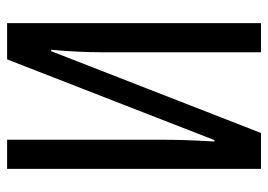

<svg xmlns="http://www.w3.org/2000/svg" viewBox="-127 -627 754 540"><g transform="rotate(-90 250.0 -357.0)"><path d="M45 0H146L376 -590H380C375 -536 373 -488 373 -447V0H455V-714H353L126 -131H122C126 -199 127 -240 127 -277V-714H45Z"/></g></svg>

Font: Noto Sans Mono ExtraCondensed
Style: Regular
Weight: 400
Width: 2
Designer: Monotype Design Team
Foundry: Monotype Imaging Inc.
Version: Version 2.014